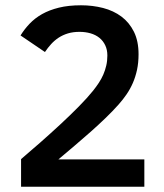

<svg xmlns="http://www.w3.org/2000/svg" viewBox="-20 -710 624 730"><path d="M60.1 0V-105Q95.2 -134.8 134.3 -169.2Q173.3 -203.6 210.4 -238Q247.6 -272.5 279.8 -305.2Q312 -337.9 334 -365.2Q345.7 -379.9 355.7 -395Q365.7 -410.2 372.8 -426.5Q379.9 -442.9 384 -460.7Q388.2 -478.5 388.2 -499Q388.2 -521 380.1 -537.8Q372.1 -554.7 357.9 -566.2Q343.8 -577.6 324.2 -583.3Q304.7 -588.9 282.2 -588.9Q257.8 -588.9 238.3 -583Q218.8 -577.1 202.9 -566.7Q187 -556.2 174.3 -542.2Q161.6 -528.3 150.9 -512.2L58.1 -575.2Q72.8 -599.1 92.8 -620.1Q112.8 -641.1 140.1 -656.5Q167.5 -671.9 203.9 -680.9Q240.2 -689.9 288.1 -689.9Q332 -689.9 371.8 -679.7Q411.6 -669.4 441.7 -647Q471.7 -624.5 489.3 -589.1Q506.8 -553.7 506.8 -503.9Q506.8 -471.7 501 -444.6Q495.1 -417.5 485.1 -394.5Q475.1 -371.6 461.2 -351.3Q447.3 -331.1 431.2 -313Q408.2 -287.1 381.3 -261.2Q354.5 -235.4 325 -209.2Q295.4 -183.1 264.4 -156.7Q233.4 -130.4 202.1 -104H528.8V0Z"/></svg>

Font: Lorenzo Sans Medium
Style: Regular
Weight: 500
Foundry: Intel Corporation
Version: Version 1.00; ttfautohint (v1.5)